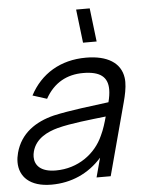

<svg xmlns="http://www.w3.org/2000/svg" viewBox="-85 -826 695 886"><g transform="rotate(-5 262.5 -382.5)"><path d="M382.5 -625 364 -780H301L319.5 -625ZM496.8 -447C487 -517 425.2 -555 326.7 -555C207.7 -555 116.7 -499 65.9 -402.5L131.7 -381.5C171.5 -453.5 233.1 -485.5 307.1 -485.5C386.4 -485.5 421 -457.4 421 -399.5C421 -382.6 418.1 -363.1 412.4 -341C337.7 -331 233.6 -319.5 155.9 -302C69.7 -280.5 0.1 -233.5 -23.6 -145C-27.6 -130.1 -29.7 -115.6 -29.7 -101.7C-29.7 -35.6 16.7 15 118 15C210 15 291.1 -21 351.5 -89.5L327.5 0H393L482.9 -335.5C491.5 -367.5 498.1 -399.4 498.1 -427.1C498.1 -434 497.7 -440.7 496.8 -447ZM143.5 -48.5C72.1 -48.5 46.4 -81.8 46.4 -119.7C46.4 -128 47.6 -136.6 49.9 -145C65.5 -203.5 120 -229.5 169.6 -243C233.5 -259.5 320.8 -268 394.1 -276.5C387.5 -252 377.2 -217 364.1 -190.5C328.2 -109 246.5 -48.5 143.5 -48.5Z"/></g></svg>

Font: Manrope
Style: RegularItalic
Weight: 400
Italic angle: -15°
Designer: Mikhail Sharanda
Foundry: Mikhail Sharanda
Version: Version 4.502;hotconv 1.0.109;makeotfexe 2.5.65596